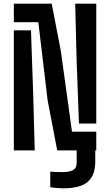

<svg xmlns="http://www.w3.org/2000/svg" viewBox="-20 -820 600 1047"><path d="M323 207Q308.5 207 289.2 205.2Q270 203.5 254 200.5V116Q267 117 286.5 117.8Q306 118.5 322.5 118.5Q358 118.5 378 107.8Q398 97 398 70V-62.5H499.5V61Q499.5 136.5 458.2 171.8Q417 207 323 207ZM292 0 239.5 -274.5 189 -699H55.5V-800H262L312 -540.5L372.5 -102H505V0ZM55.5 0V-654.5H149L161 -305.5L169.5 0ZM410.5 -146.5 398 -486.5 390 -800H505V-146.5Z"/></svg>

Font: Big Shoulders Stencil Text Thin
Style: Bold
Weight: 700
Version: Version 2.001